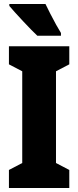

<svg xmlns="http://www.w3.org/2000/svg" viewBox="-20 -947 394 967"><path d="M329 0H25V-91L92 -126V-588L25 -623V-714H329V-623L262 -588V-126L329 -91ZM209 -927Q218 -908 233 -878.5Q248 -849 263 -822Q278 -795 287 -781V-767H168Q156 -778 136.5 -798Q117 -818 95.5 -841Q74 -864 55.5 -884.5Q37 -905 27 -917V-927Z"/></svg>

Font: Noto Sans Lao UI ExtCond Blk
Style: Regular
Weight: 900
Width: 2
Designer: Monotype Design Team
Foundry: Monotype Imaging Inc.
Version: Version 2.000; ttfautohint (v1.8.4.7-5d5b)